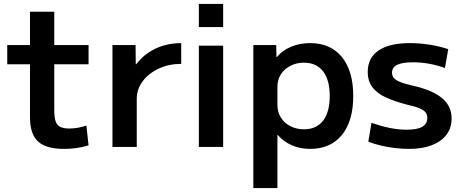

<svg xmlns="http://www.w3.org/2000/svg" viewBox="-20 -750 2362 980"><path d="M307 10Q215 10 174 -28Q133 -66 133 -152V-422H17V-520H133V-690H257V-520H432V-422H257V-183Q257 -133 273.5 -113.5Q290 -94 332 -94Q354 -94 378 -98Q402 -102 421 -109L432 -8Q398 2 368 6Q338 10 307 10Z M554 0V-520H672L673 -422H675Q701 -456 736.5 -480.5Q772 -505 815 -517.5Q858 -530 905 -530V-424Q842 -424 790.5 -400Q739 -376 708.5 -335.5Q678 -295 678 -245V0Z M995 -612V-730H1119V-612ZM995 0V-517H1119V0Z M1563 -530Q1667 -530 1725 -459Q1783 -388 1783 -260Q1783 -132 1725 -61Q1667 10 1563 10Q1512 10 1469.5 -8.5Q1427 -27 1398 -61H1396V210H1273V-520H1390L1391 -459H1393Q1423 -494 1467 -512Q1511 -530 1563 -530ZM1531 -430Q1493 -430 1462 -414Q1431 -398 1413.5 -370.5Q1396 -343 1396 -307V-213Q1396 -178 1413.5 -150Q1431 -122 1462 -106Q1493 -90 1531 -90Q1595 -90 1629 -134Q1663 -178 1663 -260Q1663 -342 1629 -386Q1595 -430 1531 -430Z M2068 10Q2033 10 1995 5.5Q1957 1 1922 -7.5Q1887 -16 1860 -27L1876 -123Q1922 -107 1967 -97.5Q2012 -88 2055 -88Q2110 -88 2135.5 -103Q2161 -118 2161 -148Q2161 -165 2152 -176.5Q2143 -188 2120.5 -197.5Q2098 -207 2057 -216Q1995 -232 1950 -252.5Q1905 -273 1881 -304.5Q1857 -336 1857 -383Q1857 -455 1912.5 -492.5Q1968 -530 2072 -530Q2121 -530 2172.5 -522Q2224 -514 2268 -499L2251 -403Q2209 -418 2168.5 -425Q2128 -432 2088 -432Q2033 -432 2007 -419Q1981 -406 1981 -379Q1981 -364 1989.5 -353Q1998 -342 2020 -332.5Q2042 -323 2082 -314Q2128 -304 2165 -289.5Q2202 -275 2229 -255Q2256 -235 2270.5 -208Q2285 -181 2285 -145Q2285 -97 2259 -62.5Q2233 -28 2184.5 -9Q2136 10 2068 10Z"/></svg>

Font: M PLUS 1 Thin SemiBold
Style: Regular
Weight: 600
Version: Version 1.001